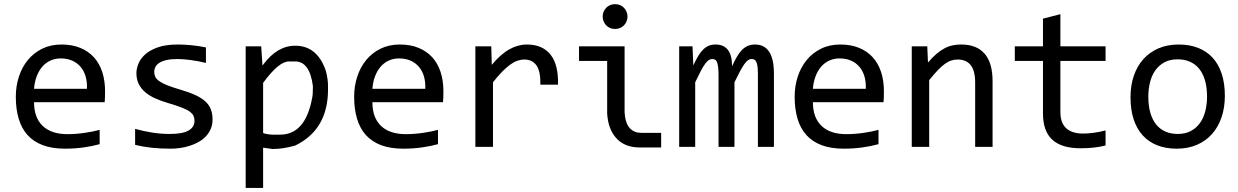

<svg xmlns="http://www.w3.org/2000/svg" viewBox="-20 -716 6036 936"><path d="M492.2 -271Q492.2 -252.9 491.7 -240.7Q491.2 -228.5 490.2 -217.8H146Q146 -142.6 188 -102.3Q230 -62 309.1 -62Q330.6 -62 352.1 -63.7Q373.5 -65.4 393.6 -68.4Q413.6 -71.3 431.9 -75Q450.2 -78.6 465.8 -83V-13.2Q431.2 -3.4 387.5 2.7Q343.8 8.8 296.9 8.8Q233.9 8.8 188.5 -8.3Q143.1 -25.4 114 -57.9Q85 -90.3 71 -137.5Q57.1 -184.6 57.1 -244.1Q57.1 -295.9 72 -342Q86.9 -388.2 115.5 -423.1Q144 -458 185.5 -478.5Q227.1 -499 279.8 -499Q331.1 -499 370.6 -482.9Q410.2 -466.8 437.3 -437.3Q464.4 -407.7 478.3 -365.5Q492.2 -323.2 492.2 -271ZM403.8 -283.2Q405.3 -315.9 397.5 -343Q389.6 -370.1 373.3 -389.6Q356.9 -409.2 332.5 -420.2Q308.1 -431.2 275.9 -431.2Q248 -431.2 225.1 -420.4Q202.1 -409.7 185.5 -390.1Q168.9 -370.6 158.7 -343.3Q148.4 -315.9 146 -283.2Z M1016.1 -133.8Q1016.1 -107.9 1007.3 -87.4Q998.5 -66.9 983.4 -51Q968.3 -35.2 948.2 -23.9Q928.2 -12.7 905.5 -5.4Q882.8 2 858.9 5.4Q835 8.8 812 8.8Q762.2 8.8 720.5 4.4Q678.7 0 638.7 -9.8V-87.9Q681.6 -75.7 724.1 -69.3Q766.6 -63 808.6 -63Q869.6 -63 898.9 -79.6Q928.2 -96.2 928.2 -127Q928.2 -140.1 923.6 -150.6Q918.9 -161.1 906.7 -170.7Q894.5 -180.2 868.9 -190.4Q843.3 -200.7 798.8 -213.9Q765.6 -223.6 737.5 -236.1Q709.5 -248.5 689 -265.6Q668.5 -282.7 656.7 -305.7Q645 -328.6 645 -359.9Q645 -380.4 654.5 -404.8Q664.1 -429.2 687 -450.2Q710 -471.2 749 -485.1Q788.1 -499 846.7 -499Q875.5 -499 910.6 -495.8Q945.8 -492.7 983.9 -484.9V-409.2Q943.8 -418.9 908 -423.6Q872.1 -428.2 845.7 -428.2Q814 -428.2 792.2 -423.3Q770.5 -418.5 757.1 -409.9Q743.7 -401.4 737.8 -389.9Q731.9 -378.4 731.9 -365.2Q731.9 -352.1 737.1 -341.3Q742.2 -330.6 756.1 -320.6Q770 -310.5 794.9 -300.5Q819.8 -290.5 859.9 -278.8Q903.3 -266.1 933.1 -252.2Q962.9 -238.3 981.4 -221.2Q1000 -204.1 1008.1 -182.6Q1016.1 -161.1 1016.1 -133.8Z M1262.7 3.9V200.2H1177.7V-490.2H1253.4L1258.8 -408.2L1259.3 -397L1262.2 -399.9Q1331.1 -493.2 1418.9 -493.2Q1527.3 -493.2 1568.8 -369.6Q1579.1 -330.1 1579.1 -296.4V-279.8Q1579.1 -84 1418.9 -6.3Q1358.9 10.3 1312 10.3H1308.6Q1272.9 5.4 1262.7 3.9ZM1262.7 -312V-67.9Q1272.5 -62 1305.7 -59.6H1345.7Q1469.2 -59.6 1502 -239.7Q1505.4 -254.4 1505.4 -293V-296.4Q1489.7 -416.5 1418.9 -416.5H1388.7Q1338.9 -416.5 1262.7 -312Z M2141.6 -271Q2141.6 -252.9 2141.1 -240.7Q2140.6 -228.5 2139.6 -217.8H1795.4Q1795.4 -142.6 1837.4 -102.3Q1879.4 -62 1958.5 -62Q1980 -62 2001.5 -63.7Q2022.9 -65.4 2043 -68.4Q2063 -71.3 2081.3 -75Q2099.6 -78.6 2115.2 -83V-13.2Q2080.6 -3.4 2036.9 2.7Q1993.2 8.8 1946.3 8.8Q1883.3 8.8 1837.9 -8.3Q1792.5 -25.4 1763.4 -57.9Q1734.4 -90.3 1720.5 -137.5Q1706.5 -184.6 1706.5 -244.1Q1706.5 -295.9 1721.4 -342Q1736.3 -388.2 1764.9 -423.1Q1793.5 -458 1835 -478.5Q1876.5 -499 1929.2 -499Q1980.5 -499 2020 -482.9Q2059.6 -466.8 2086.7 -437.3Q2113.8 -407.7 2127.7 -365.5Q2141.6 -323.2 2141.6 -271ZM2053.2 -283.2Q2054.7 -315.9 2046.9 -343Q2039.1 -370.1 2022.7 -389.6Q2006.3 -409.2 1981.9 -420.2Q1957.5 -431.2 1925.3 -431.2Q1897.5 -431.2 1874.5 -420.4Q1851.6 -409.7 1835 -390.1Q1818.4 -370.6 1808.1 -343.3Q1797.9 -315.9 1795.4 -283.2Z M2297.4 -490.2H2375L2377.4 -399.9Q2420.9 -452.1 2463.1 -475.6Q2505.4 -499 2548.3 -499Q2624.5 -499 2663.8 -449.7Q2703.1 -400.4 2700.2 -303.2H2614.3Q2615.7 -367.7 2595.5 -396.7Q2575.2 -425.8 2536.1 -425.8Q2519 -425.8 2501.7 -419.7Q2484.4 -413.6 2466.1 -400.1Q2447.8 -386.7 2427.2 -365.7Q2406.7 -344.7 2383.3 -314.9V0H2297.4Z M2978.5 -695.8Q2991.2 -695.8 3002.4 -691.2Q3013.7 -686.5 3021.7 -678.2Q3029.8 -669.9 3034.4 -658.9Q3039.1 -647.9 3039.1 -635.3Q3039.1 -623 3034.4 -611.8Q3029.8 -600.6 3021.7 -592.3Q3013.7 -584 3002.4 -579.3Q2991.2 -574.7 2978.5 -574.7Q2965.8 -574.7 2954.6 -579.3Q2943.4 -584 2935.3 -592.3Q2927.2 -600.6 2922.6 -611.8Q2918 -623 2918 -635.3Q2918 -647.9 2922.6 -658.9Q2927.2 -669.9 2935.3 -678.2Q2943.4 -686.5 2954.6 -691.2Q2965.8 -695.8 2978.5 -695.8ZM3044.9 -98.1Q3065.4 -68.4 3106.9 -68.4H3203.1V2.9H3098.6Q3022.5 2.9 2981.4 -45.9Q2944.3 -88.9 2939.9 -163.1V-418.9H2802.7V-490.2H3024.9V-169.9Q3026.9 -123 3044.9 -98.1Z M3674.8 0V-352.1Q3674.8 -375 3673.1 -389.6Q3671.4 -404.3 3667.7 -412.8Q3664.1 -421.4 3658.4 -424.8Q3652.8 -428.2 3644.5 -428.2Q3634.8 -428.2 3626.5 -422.4Q3618.2 -416.5 3608.6 -403.3Q3599.1 -390.1 3587.6 -368.4Q3576.2 -346.7 3560.5 -314.9V0H3482.9V-342.8Q3482.9 -369.6 3481.2 -386.2Q3479.5 -402.8 3475.8 -412.1Q3472.2 -421.4 3466.3 -424.8Q3460.4 -428.2 3452.1 -428.2Q3443.4 -428.2 3435.5 -423.3Q3427.7 -418.5 3418.2 -405.8Q3408.7 -393.1 3397 -371.1Q3385.3 -349.1 3369.1 -314.9V0H3291V-490.2H3356L3359.9 -397Q3372.6 -424.8 3384.5 -444.3Q3396.5 -463.9 3409.2 -475.8Q3421.9 -487.8 3436.3 -493.4Q3450.7 -499 3468.3 -499Q3507.8 -499 3528.3 -473.1Q3548.8 -447.3 3548.8 -393.1Q3560.5 -418.5 3571.8 -438.2Q3583 -458 3595.9 -471.4Q3608.9 -484.9 3624.5 -491.9Q3640.1 -499 3660.6 -499Q3752.9 -499 3752.9 -356.9V0Z M4289.1 -271Q4289.1 -252.9 4288.6 -240.7Q4288.1 -228.5 4287.1 -217.8H3942.9Q3942.9 -142.6 3984.9 -102.3Q4026.9 -62 4106 -62Q4127.4 -62 4148.9 -63.7Q4170.4 -65.4 4190.4 -68.4Q4210.4 -71.3 4228.8 -75Q4247.1 -78.6 4262.7 -83V-13.2Q4228 -3.4 4184.3 2.7Q4140.6 8.8 4093.8 8.8Q4030.8 8.8 3985.4 -8.3Q3939.9 -25.4 3910.9 -57.9Q3881.8 -90.3 3867.9 -137.5Q3854 -184.6 3854 -244.1Q3854 -295.9 3868.9 -342Q3883.8 -388.2 3912.4 -423.1Q3940.9 -458 3982.4 -478.5Q4023.9 -499 4076.7 -499Q4127.9 -499 4167.5 -482.9Q4207 -466.8 4234.1 -437.3Q4261.2 -407.7 4275.1 -365.5Q4289.1 -323.2 4289.1 -271ZM4200.7 -283.2Q4202.1 -315.9 4194.3 -343Q4186.5 -370.1 4170.2 -389.6Q4153.8 -409.2 4129.4 -420.2Q4105 -431.2 4072.8 -431.2Q4044.9 -431.2 4022 -420.4Q3999 -409.7 3982.4 -390.1Q3965.8 -370.6 3955.6 -343.3Q3945.3 -315.9 3942.9 -283.2Z M4424.8 -490.2H4500.5L4503.9 -411.1Q4525.4 -436.5 4545.4 -453.4Q4565.4 -470.2 4584.7 -480.5Q4604 -490.7 4624 -494.9Q4644 -499 4665.5 -499Q4741.2 -499 4780 -454.3Q4818.8 -409.7 4818.8 -319.8V0H4733.9V-313Q4733.9 -370.6 4712.4 -398.2Q4690.9 -425.8 4648.4 -425.8Q4632.8 -425.8 4617.9 -421.1Q4603 -416.5 4586.9 -405Q4570.8 -393.6 4552 -374Q4533.2 -354.5 4509.8 -325.2V0H4424.8Z M5369.6 -6.8Q5340.8 0.5 5310.1 3.7Q5279.3 6.8 5247.6 6.8Q5155.3 6.8 5109.9 -34.9Q5064.5 -76.7 5064.5 -163.1V-418.9H4927.2V-490.2H5064.5V-625L5149.4 -647V-490.2H5369.6V-418.9H5149.4V-169.9Q5149.4 -117.2 5177.5 -91.1Q5205.6 -64.9 5260.3 -64.9Q5283.7 -64.9 5311.5 -68.6Q5339.4 -72.3 5369.6 -80.1Z M5951.2 -249Q5951.2 -191.9 5935.1 -144.3Q5918.9 -96.7 5888.7 -62.7Q5858.4 -28.8 5814.9 -10Q5771.5 8.8 5716.3 8.8Q5663.6 8.8 5621.8 -7.6Q5580.1 -23.9 5551 -55.7Q5522 -87.4 5506.6 -134.3Q5491.2 -181.2 5491.2 -242.2Q5491.2 -299.3 5507.3 -346.4Q5523.4 -393.6 5553.7 -427.5Q5584 -461.4 5627.4 -480.2Q5670.9 -499 5726.1 -499Q5778.8 -499 5820.6 -482.7Q5862.3 -466.3 5891.4 -434.8Q5920.4 -403.3 5935.8 -356.4Q5951.2 -309.6 5951.2 -249ZM5864.3 -245.1Q5864.3 -290.5 5854.2 -324.5Q5844.2 -358.4 5825.7 -381.1Q5807.1 -403.8 5780.5 -415.3Q5753.9 -426.8 5721.2 -426.8Q5683.1 -426.8 5656 -411.9Q5628.9 -397 5611.6 -372.1Q5594.2 -347.2 5586.2 -314.2Q5578.1 -281.2 5578.1 -245.1Q5578.1 -199.7 5588.1 -165.5Q5598.1 -131.3 5616.7 -108.6Q5635.3 -85.9 5661.6 -74.5Q5688 -63 5721.2 -63Q5759.3 -63 5786.4 -77.9Q5813.5 -92.8 5830.8 -117.7Q5848.1 -142.6 5856.2 -175.5Q5864.3 -208.5 5864.3 -245.1Z"/></svg>

Font: Code New Roman
Style: Regular
Weight: 400
Monospace: yes
Designer: Sam Radian
Foundry: Code New Roman
Version: Version 2.00 November 29, 2014